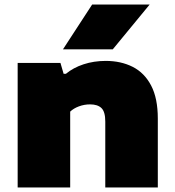

<svg xmlns="http://www.w3.org/2000/svg" viewBox="-20 -828 771 848"><path d="M58 0V-550H247L261 -502H271Q303.5 -529 349 -544Q394.5 -559 447 -559Q514 -559 566 -532.8Q618 -506.5 647.5 -450.2Q677 -394 677 -304V0H445V-291Q445 -334.5 428 -350.8Q411 -367 378 -367Q352 -367 328.5 -358.2Q305 -349.5 290 -335V0ZM258 -610 387 -808H641L478 -610Z"/></svg>

Font: Encode Sans Expanded Black
Style: Regular
Weight: 900
Width: 7
Designer: Multiple Designers
Foundry: Impallari Type
Version: Version 3.000; ttfautohint (v1.8.3) -l 8 -r 50 -G 200 -x 14 